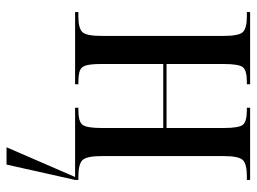

<svg xmlns="http://www.w3.org/2000/svg" viewBox="-119 -457 786 588"><g transform="rotate(90 274.0 -163.0)"><path d="M17 0V-10H30Q66 -10 78 -22Q90 -34 90 -81V-455Q90 -502 78 -514Q66 -526 30 -526H17V-536H238V-526H230Q196 -526 186 -514Q176 -502 176 -455V-280H372V-455Q372 -502 362 -514Q352 -526 317 -526H310V-536H531V-526H519Q483 -526 470.5 -514Q458 -502 458 -455V-81Q458 -35 470.5 -22.5Q483 -10 521 -10H531V0L484 210H431L522 0H310V-10H317Q352 -10 362 -22.5Q372 -35 372 -81V-270H176V-81Q176 -50 180 -34.5Q184 -19 196.5 -14.5Q209 -10 233 -10H238V0Z"/></g></svg>

Font: Noto Serif Display ExtraCondensed
Style: Regular
Weight: 400
Width: 2
Designer: Monotype Design Team
Foundry: Monotype Imaging Inc.
Version: Version 2.009